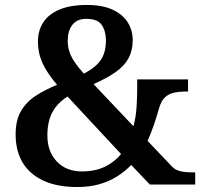

<svg xmlns="http://www.w3.org/2000/svg" viewBox="-20 -744 819 774"><path d="M291 10Q210 10 154.5 -16Q99 -42 71 -89Q43 -136 43 -202Q43 -260 65 -297Q87 -334 125 -358.5Q163 -383 210 -402Q184 -433 167 -460.5Q150 -488 141.5 -516Q133 -544 133 -577Q133 -621 154.5 -654Q176 -687 220 -705.5Q264 -724 330 -724Q394 -724 435 -704.5Q476 -685 495.5 -653Q515 -621 515 -582Q515 -541 498.5 -510Q482 -479 447 -454Q412 -429 357 -405L518 -235Q528 -273 530.5 -312Q533 -351 533 -382V-424H738V-375H724Q702 -375 681.5 -370.5Q661 -366 645.5 -352Q630 -338 621 -307Q613 -278 601.5 -244Q590 -210 575 -176L672 -74Q686 -59 706 -54Q726 -49 758 -49H767V0H584L509 -79Q485 -54 453 -33.5Q421 -13 381 -1.5Q341 10 291 10ZM310 -53Q365 -53 404 -72.5Q443 -92 468 -123L252 -355Q223 -336 205 -313Q187 -290 179 -261.5Q171 -233 171 -198Q171 -133 209 -93Q247 -53 310 -53ZM318 -447Q366 -472 386.5 -502.5Q407 -533 407 -581Q407 -618 390.5 -643Q374 -668 328 -668Q290 -668 271.5 -643.5Q253 -619 253 -580Q253 -556 260 -535Q267 -514 281 -493.5Q295 -473 318 -447Z"/></svg>

Font: Noto Serif Gujarati SemiBold
Style: Regular
Weight: 600
Version: Version 2.102